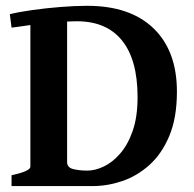

<svg xmlns="http://www.w3.org/2000/svg" viewBox="-20 -628 655 648"><path d="M19 0V-36.6Q82.5 -50.3 82.5 -65.4V-543.5Q64.5 -541 48.3 -538.6Q32.2 -536.1 19 -534.7L13.2 -580.1Q44.4 -587.9 90.1 -594.2Q135.7 -600.6 184.6 -604.5Q233.4 -608.4 274.4 -608.4Q419.4 -608.4 498.3 -532.2Q577.1 -456.1 577.1 -318.8Q577.1 -230.5 551.5 -169.4Q525.9 -108.4 484.1 -71Q442.4 -33.7 392.3 -16.8Q342.3 0 293.5 0H253.4Q199.2 0 150.6 0Q102.1 0 38.1 0ZM274.9 -52.2Q301.3 -52.2 330.6 -66.2Q359.9 -80.1 385.7 -109.9Q411.6 -139.6 428 -186.8Q444.3 -233.9 444.3 -300.3Q444.3 -425.8 392.1 -491Q339.8 -556.2 239.7 -556.2Q231.9 -556.2 223.6 -555.9Q215.3 -555.7 206.5 -555.2V-81.1Q206.5 -62.5 227.1 -57.4Q247.6 -52.2 274.9 -52.2Z"/></svg>

Font: Namdhinggo
Style: Bold
Weight: 700
Designer: Victor Gaultney
Foundry: SIL International
Version: Version 3.001